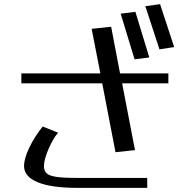

<svg xmlns="http://www.w3.org/2000/svg" viewBox="-20 -900 860 926"><path d="M350 -42Q285 -42 251.5 -47Q218 -52 205 -64Q192 -76 192 -99Q192 -129 212.5 -178Q233 -227 260 -260L186 -290Q146 -240 121 -187.5Q96 -135 96 -99Q96 -48 162 -21Q228 6 350 6H690V-42ZM422 -761 464 -546H83V-498H473L537 -166L631 -176L569 -498H792V-546H559L516 -771ZM633 -843 562 -834 629 -614 700 -623ZM752 -880 681 -870 749 -662 820 -673Z"/></svg>

Font: LXGW Marker Gothic
Style: Regular
Weight: 400
Version: Version 1.001